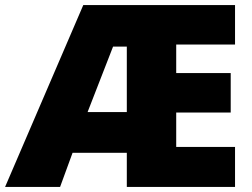

<svg xmlns="http://www.w3.org/2000/svg" viewBox="-25 -734 991 754"><path d="M898 0H473V-134H260L211 0H-5L302 -714H898V-559H667V-447H881V-292H667V-157H898ZM319 -294H473V-551H419Z"/></svg>

Font: Noto Sans Gujarati UI Black
Style: Regular
Weight: 900
Designer: Jelle Bosma - Monotype Design Team, Universal Thirst
Foundry: Monotype Imaging Inc.
Version: Version 2.106; ttfautohint (v1.8.4.7-5d5b)